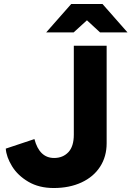

<svg xmlns="http://www.w3.org/2000/svg" viewBox="-20 -930 661 965"><path d="M9 -183 153 -231Q178 -136 252 -136Q296 -136 323.5 -165Q351 -194 351 -253V-700H516V-210Q516 -143 483 -92Q450 -41 389.5 -13Q329 15 250 15Q176 15 122.5 -16.5Q69 -48 40.5 -94.5Q12 -141 9 -183ZM417 -828 350 -767H212L338 -910H495L621 -767H483Z"/></svg>

Font: Oak Sans ExtraBold
Style: Regular
Weight: 800
Designer: Erik Kennedy, Walven
Foundry: Erik Kennedy, Walven
Version: Version 1.000